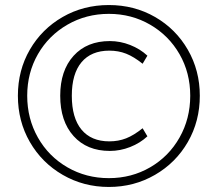

<svg xmlns="http://www.w3.org/2000/svg" viewBox="-20 -737 863 762"><path d="M51 -357Q51 -458 98.5 -540Q146 -622 228.5 -669.5Q311 -717 412 -717Q513 -717 595.5 -669.5Q678 -622 725.5 -539.5Q773 -457 773 -357Q773 -256 725.5 -173.5Q678 -91 595 -43Q512 5 412 5Q312 5 229 -43Q146 -91 98.5 -173.5Q51 -256 51 -357ZM735 -357Q735 -448 692.5 -522Q650 -596 576 -639Q502 -682 412 -682Q322 -682 247.5 -639Q173 -596 130.5 -522Q88 -448 88 -357Q88 -266 130.5 -191Q173 -116 247.5 -73Q322 -30 412 -30Q502 -30 576 -73Q650 -116 692.5 -191Q735 -266 735 -357ZM219 -357Q219 -457 272 -515.5Q325 -574 416 -574Q457 -574 496.5 -558.5Q536 -543 565 -516L546 -484Q511 -512 480.5 -524Q450 -536 414 -536Q342 -536 303.5 -490Q265 -444 265 -357Q265 -269 303.5 -222.5Q342 -176 414 -176Q450 -176 480.5 -188Q511 -200 546 -228L565 -196Q536 -169 496.5 -153.5Q457 -138 416 -138Q325 -138 272 -197Q219 -256 219 -357Z"/></svg>

Font: Muli ExtraLight
Style: Italic
Weight: 275
Italic angle: -4.541°
Designer: Vernon Adams
Foundry: Vernon Adams
Version: Version 2.001